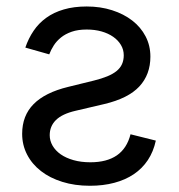

<svg xmlns="http://www.w3.org/2000/svg" viewBox="-20 -573 563 604"><path d="M59.7 -423.3Q69.6 -452.4 85.8 -476.2Q101.9 -500 125.5 -517Q149.1 -534.1 180.8 -543.3Q212.4 -552.6 252.8 -552.6Q296.2 -552.6 332.7 -540.8Q369.3 -529.1 396.1 -508.3Q422.9 -487.6 438 -458.6Q453.1 -429.7 453.1 -394.9Q453.1 -338.4 418.3 -301Q383.5 -263.5 308.2 -245.7L217.3 -224.4Q175.8 -214.8 156.1 -195.5Q136.4 -176.1 136.4 -147.7Q136.4 -130.3 145.4 -114.7Q154.5 -99.1 171 -87.5Q187.5 -76 211.3 -69.2Q235.1 -62.5 264.2 -62.5Q316.1 -62.5 347.7 -84.3Q379.3 -106.2 390.6 -150.6L470.2 -130.7Q462.7 -95.9 445.1 -69.4Q427.6 -43 400.9 -25Q374.3 -7.1 339.5 2.1Q304.7 11.4 262.8 11.4Q215.2 11.4 176 -0.9Q136.7 -13.1 108.7 -35Q80.6 -56.8 65.2 -86.8Q49.7 -116.8 49.7 -152Q49.7 -209.2 85.8 -245.6Q121.8 -282 194.6 -299.7L275.6 -319.6Q299.7 -325.6 317.5 -332.9Q335.2 -340.2 346.8 -349.6Q358.3 -359 363.8 -371.3Q369.3 -383.5 369.3 -399.1Q369.3 -416.9 360.4 -431.6Q351.6 -446.4 336.1 -457.2Q320.7 -468 299.4 -474.1Q278.1 -480.1 252.8 -480.1Q225.5 -480.1 205.6 -473.2Q185.7 -466.3 171.9 -455.1Q158 -443.9 149.1 -430Q140.3 -416.2 134.9 -402Z"/></svg>

Font: Interop
Style: Regular
Weight: 400
Designer: Rasmus Andersson, Google, Jang Haemin
Foundry: jhaemin
Version: Version 1.008